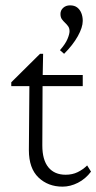

<svg xmlns="http://www.w3.org/2000/svg" viewBox="-20 -697 363 724"><path d="M323.2 -49.8Q302.7 -22.5 273.9 -7.8Q245.1 6.8 215.8 6.8Q161.1 6.8 125 -27.8Q88.9 -62.5 88.9 -130.9L90.8 -372.1H22.5V-386.7L130.9 -494.1H142.6L140.6 -393.6L139.6 -148.4Q139.6 -93.8 162.6 -65.9Q185.5 -38.1 227.5 -38.1Q252.9 -38.1 272.9 -47.9Q293 -57.6 308.6 -73.2ZM116.2 -372.1V-414.1H292V-372.1ZM221.7 -494.1 206.1 -507.8Q226.6 -531.2 234.4 -549.8Q242.2 -568.4 242.2 -579.1Q242.2 -590.8 236.8 -598.1Q231.4 -605.5 225.1 -611.3Q218.8 -617.2 213.4 -624.5Q208 -631.8 208 -644.5Q208 -658.2 218.3 -667.5Q228.5 -676.8 244.1 -676.8Q260.7 -676.8 271 -668.9Q281.2 -661.1 286.6 -647.9Q292 -634.8 292 -618.2Q292 -593.8 273.4 -560.5Q254.9 -527.3 221.7 -494.1Z"/></svg>

Font: Crimson Pro ExtraLight
Style: Regular
Weight: 250
Designer: Jacques Le Bailly
Foundry: Baron von Fonthausen
Version: Version 1.003